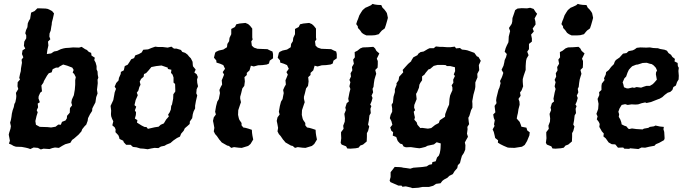

<svg xmlns="http://www.w3.org/2000/svg" viewBox="-20 -752 3544 988"><path d="M204 13 190 17 175 9 153 7 136 15 125 11 113 8 92 4 62 3 50 -1 38 -8 26 -13 31 -28 25 -59 27 -68 34 -90 36 -103 32 -121 36 -134 39 -151 41 -167 45 -184 51 -201 54 -217 59 -226 63 -246 64 -258 62 -274 74 -294 70 -308 71 -329 83 -343 79 -351 83 -371 87 -386 88 -400 93 -429 91 -445 100 -457 93 -474 96 -493 110 -502 103 -516 105 -538 115 -555V-570L110 -581L114 -597L121 -612L123 -632L129 -646L135 -655L140 -687L158 -695L172 -709H186L215 -708L226 -706L235 -702L248 -695L258 -683L252 -656L247 -637L246 -625L244 -615L241 -595L235 -580L234 -564L239 -550L227 -538L229 -518L224 -496L221 -474L243 -477L258 -487L274 -490L293 -499L307 -503L318 -505L335 -506L356 -508L387 -507L400 -511L418 -499L427 -495L437 -485L449 -480L451 -466L468 -455L465 -443L472 -430L477 -412V-395L482 -384L483 -367L486 -352L482 -342L483 -324L481 -306L479 -290L482 -271L475 -252L471 -225L461 -206L455 -194L454 -181L443 -164L433 -144L431 -130L424 -111L415 -102L403 -87L399 -76L384 -59L361 -39L351 -32L342 -17L316 -10L301 -2L283 9L263 7L249 10L235 15ZM243 -96 266 -100 280 -111 293 -110 299 -125 317 -132 324 -143 325 -156 339 -172 340 -196 351 -210 347 -224 350 -240 360 -262 365 -291 366 -304 367 -316V-340L370 -355L362 -371L354 -379L359 -392L352 -404L326 -414L305 -420L287 -410L280 -404H268L251 -396L246 -380L231 -375L222 -363L206 -335L203 -326L193 -312L196 -282L187 -275L179 -257L178 -246L185 -226L174 -219L176 -200L169 -185L174 -174L168 -155L162 -129L165 -110L185 -99H192L224 -98Z M740 16 719 13 702 12 682 6 664 4 652 -7H629L617 -20L614 -28L595 -37L593 -46L589 -56L574 -72L575 -86L570 -97L558 -107L563 -128L557 -140L552 -154L551 -165L552 -183L549 -207L563 -237L568 -264L570 -276L577 -295L570 -306L578 -325L590 -338L592 -351L601 -371L602 -382L617 -390L622 -412L637 -419L647 -434L655 -447L670 -453L676 -467L695 -474L709 -482L717 -496L742 -498L759 -505L779 -512L794 -510H818L843 -507L862 -512L875 -502H888L911 -495L918 -485L933 -480L945 -471L953 -461L962 -452L971 -434L972 -419L973 -411L987 -394L980 -379L992 -370L998 -356L994 -343L995 -326L999 -308L992 -293L990 -272L995 -261L988 -231L984 -208V-194L976 -178L972 -164L969 -144L957 -127L956 -114L945 -104L931 -92L925 -79L912 -64L906 -49L891 -42L872 -29L857 -16L837 -8L827 -2L808 2L795 10L775 9L758 12ZM741 -89 776 -97 796 -100 807 -110 823 -117 835 -137 849 -153 845 -162 853 -174 859 -188 861 -207 865 -214 871 -244 872 -267 882 -281V-289L881 -320L873 -327V-353L868 -368L860 -377L862 -393L844 -397L843 -404L811 -415L784 -412L759 -407L744 -389L732 -376L721 -371L719 -357L706 -346L699 -332L703 -316L697 -304L692 -286L684 -275L689 -262L678 -237L672 -211L681 -203L674 -184L680 -174L679 -160L674 -142L687 -134L685 -121L709 -106L723 -99L734 -98Z M1170 9 1158 -1 1149 -3 1121 -19 1112 -30 1109 -33 1096 -52 1087 -62 1080 -76 1083 -94 1079 -116 1076 -130 1080 -148 1091 -163 1087 -177 1092 -206 1098 -229 1106 -242 1109 -258 1112 -273 1109 -289 1116 -305 1123 -317 1121 -339 1125 -348 1133 -368 1126 -381 1138 -398 1129 -417 1113 -424 1094 -430 1093 -441 1081 -455 1087 -480 1091 -485 1106 -492 1129 -497 1148 -509 1150 -526 1159 -540 1161 -557 1170 -576V-603L1189 -613L1196 -627L1213 -631L1243 -634L1257 -628L1267 -619L1278 -605V-580V-559L1280 -549L1273 -539L1276 -517L1287 -507L1305 -501L1330 -500L1356 -499L1370 -492L1382 -487L1385 -474V-452L1368 -440L1364 -425L1353 -420L1330 -417L1308 -416L1286 -410L1271 -414L1264 -390L1250 -377V-366L1238 -355L1240 -333L1237 -310L1227 -297L1221 -272L1216 -254V-244L1220 -226L1216 -215L1206 -185L1205 -161L1209 -143L1212 -135L1223 -119V-107L1232 -96L1244 -94L1258 -90L1276 -84L1277 -68L1279 -54L1283 -34L1269 -11L1257 -1L1224 9L1208 8L1184 5Z M1498 9 1486 -1 1477 -3 1449 -19 1440 -30 1437 -33 1424 -52 1415 -62 1408 -76 1411 -94 1407 -116 1404 -130 1408 -148 1419 -163 1415 -177 1420 -206 1426 -229 1434 -242 1437 -258 1440 -273 1437 -289 1444 -305 1451 -317 1449 -339 1453 -348 1461 -368 1454 -381 1466 -398 1457 -417 1441 -424 1422 -430 1421 -441 1409 -455 1415 -480 1419 -485 1434 -492 1457 -497 1476 -509 1478 -526 1487 -540 1489 -557 1498 -576V-603L1517 -613L1524 -627L1541 -631L1571 -634L1585 -628L1595 -619L1606 -605V-580V-559L1608 -549L1601 -539L1604 -517L1615 -507L1633 -501L1658 -500L1684 -499L1698 -492L1710 -487L1713 -474V-452L1696 -440L1692 -425L1681 -420L1658 -417L1636 -416L1614 -410L1599 -414L1592 -390L1578 -377V-366L1566 -355L1568 -333L1565 -310L1555 -297L1549 -272L1544 -254V-244L1548 -226L1544 -215L1534 -185L1533 -161L1537 -143L1540 -135L1551 -119V-107L1560 -96L1572 -94L1586 -90L1604 -84L1605 -68L1607 -54L1611 -34L1597 -11L1585 -1L1552 9L1536 8L1512 5Z M1865 -570 1852 -576 1842 -583 1833 -596 1822 -608 1821 -617 1813 -628 1818 -644 1822 -653 1829 -673 1838 -688 1846 -700 1860 -712 1872 -717 1889 -725 1897 -732 1908 -729 1922 -727 1942 -726 1948 -713 1958 -703 1967 -691 1971 -684 1974 -670 1976 -660 1972 -645 1966 -624 1960 -606 1945 -595 1938 -587 1929 -576 1910 -571 1896 -570ZM1783 13 1767 12 1761 1 1738 -8 1733 -17 1736 -41 1735 -61V-72L1748 -89L1746 -105L1754 -126L1755 -143L1752 -166L1760 -186L1757 -198L1764 -221L1775 -230L1772 -244L1775 -259L1778 -275L1783 -294L1778 -308L1783 -329L1778 -341L1786 -358L1784 -375L1793 -390L1791 -407L1801 -424L1797 -445L1806 -457L1805 -484L1819 -491L1834 -503L1847 -508L1874 -509L1901 -511L1910 -503L1917 -490L1932 -477L1919 -450L1924 -438V-422L1923 -404L1911 -392L1916 -372L1912 -360L1907 -343L1904 -324L1902 -305L1897 -295L1900 -277L1892 -260L1897 -248L1892 -230L1885 -214L1891 -206L1886 -192L1888 -170L1881 -158L1878 -132L1874 -111L1880 -101L1874 -78L1868 -67V-48L1867 -24L1848 -8L1834 -3L1825 8L1810 11Z M2102 216 2094 213 2068 207 2051 209 2046 203H2030L1989 185L1985 177L1990 159V134L1998 124L2011 107L2037 108L2047 109L2055 111L2072 113L2091 116L2107 111L2120 110L2146 108L2156 107L2176 104L2188 96L2203 93L2205 82L2222 78L2229 58L2238 49L2243 36L2246 20L2247 10L2248 -14L2227 -20L2213 -9L2199 -6L2180 -2L2169 4L2149 9L2138 11L2121 9L2094 5L2069 6L2057 2L2050 -10L2039 -13L2027 -26L2024 -33L2019 -47L2001 -54L2003 -72L1994 -79L1988 -96L1999 -110L1994 -129L1986 -144L1990 -161L1998 -177V-195L1995 -213L2002 -224L2005 -254L2012 -278V-293L2021 -316L2020 -323L2031 -339L2034 -357L2045 -369L2055 -380L2052 -392L2069 -411L2080 -423L2096 -437L2097 -441L2107 -457L2128 -468L2133 -476L2144 -484L2160 -487L2182 -500L2191 -504H2212L2223 -513L2242 -511H2256L2282 -509H2296L2320 -512L2327 -503L2347 -505L2357 -497L2375 -495L2385 -493L2402 -487L2421 -480L2434 -462L2442 -459L2454 -439L2444 -417L2446 -391L2436 -372L2437 -354L2431 -340L2426 -328V-305L2424 -293L2421 -282L2416 -264L2413 -247L2410 -231L2411 -218V-198L2404 -185L2400 -171L2395 -155L2390 -146L2392 -126L2394 -113L2385 -99L2386 -87L2383 -64L2388 -48L2379 -32L2372 -19L2375 -5L2374 18L2367 35L2357 50L2352 67L2347 87L2336 98L2333 113L2319 129L2310 144L2292 153L2282 163L2265 172L2256 179L2247 191L2224 194L2209 204L2187 210H2154L2133 214ZM2182 -90 2199 -93 2219 -109 2238 -119 2243 -133 2270 -151 2271 -165 2282 -194 2291 -214 2293 -243 2296 -260 2300 -270 2308 -288V-302L2304 -313L2313 -326L2312 -342L2321 -361L2315 -369L2322 -386L2321 -406L2297 -412H2280L2273 -417L2259 -418H2232L2212 -413L2193 -397L2185 -395L2170 -377L2164 -368L2152 -359V-339L2143 -326L2138 -316L2136 -301L2126 -277L2121 -269L2124 -242L2112 -212L2111 -198L2116 -185L2109 -177L2112 -161L2115 -148L2112 -136L2124 -123L2128 -110L2143 -93L2152 -94Z M2599 8 2592 7 2571 -2 2555 -10 2542 -18 2543 -30 2528 -42 2526 -52 2521 -73 2515 -86 2525 -104 2522 -112 2526 -133 2521 -145 2518 -163 2529 -174 2525 -207 2535 -221 2533 -236 2535 -250 2541 -274 2545 -290 2550 -301 2556 -324 2553 -335 2561 -351 2565 -361 2570 -377 2561 -393 2571 -414 2575 -431 2577 -443 2584 -458 2588 -474 2577 -486 2582 -504 2588 -518 2596 -534 2597 -543 2598 -564 2602 -580 2605 -592 2599 -608 2613 -629 2616 -641 2617 -659 2624 -679 2631 -700 2643 -708 2665 -710 2692 -709 2708 -712 2726 -706 2737 -689 2744 -681 2731 -657 2735 -642 2736 -626 2721 -605 2727 -590 2713 -574 2717 -554V-538L2702 -526V-499L2693 -486L2700 -468L2690 -451L2687 -439L2686 -427L2685 -412V-392L2675 -363L2670 -345V-331L2671 -317L2672 -308L2664 -287L2656 -276L2659 -259L2648 -243L2653 -229L2654 -213L2648 -190L2645 -170L2642 -158L2639 -142L2645 -135L2654 -125L2660 -110L2663 -100L2689 -95L2693 -81L2706 -71L2704 -55L2692 -26L2680 -6L2666 3L2634 8L2628 9Z M2921 -570 2908 -576 2898 -583 2889 -596 2878 -608 2877 -617 2869 -628 2874 -644 2878 -653 2885 -673 2894 -688 2902 -700 2916 -712 2928 -717 2945 -725 2953 -732 2964 -729 2978 -727 2998 -726 3004 -713 3014 -703 3023 -691 3027 -684 3030 -670 3032 -660 3028 -645 3022 -624 3016 -606 3001 -595 2994 -587 2985 -576 2966 -571 2952 -570ZM2839 13 2823 12 2817 1 2794 -8 2789 -17 2792 -41 2791 -61V-72L2804 -89L2802 -105L2810 -126L2811 -143L2808 -166L2816 -186L2813 -198L2820 -221L2831 -230L2828 -244L2831 -259L2834 -275L2839 -294L2834 -308L2839 -329L2834 -341L2842 -358L2840 -375L2849 -390L2847 -407L2857 -424L2853 -445L2862 -457L2861 -484L2875 -491L2890 -503L2903 -508L2930 -509L2957 -511L2966 -503L2973 -490L2988 -477L2975 -450L2980 -438V-422L2979 -404L2967 -392L2972 -372L2968 -360L2963 -343L2960 -324L2958 -305L2953 -295L2956 -277L2948 -260L2953 -248L2948 -230L2941 -214L2947 -206L2942 -192L2944 -170L2937 -158L2934 -132L2930 -111L2936 -101L2930 -78L2924 -67V-48L2923 -24L2904 -8L2890 -3L2881 8L2866 11Z M3192 13 3187 7 3160 8 3152 -2 3146 -9 3128 -10 3112 -19 3102 -33 3097 -40 3085 -50 3087 -65 3077 -76 3072 -85 3064 -99 3066 -114 3061 -125 3051 -138 3055 -153 3049 -166 3058 -191 3060 -218 3055 -243 3064 -263 3063 -278 3075 -289V-310L3077 -322L3091 -340L3088 -349L3097 -368L3099 -381L3113 -392L3125 -408L3139 -422L3143 -434L3149 -443L3168 -456L3176 -465L3186 -476L3204 -479L3215 -489L3236 -493L3246 -498L3257 -506L3276 -508L3306 -507L3324 -508L3341 -505L3360 -504H3365L3377 -500L3400 -496L3412 -491L3420 -479L3433 -470L3440 -459L3453 -449L3451 -436L3467 -428L3468 -412L3473 -403L3471 -387L3473 -362L3472 -343L3464 -330L3458 -312L3445 -304L3440 -289L3429 -279L3416 -275L3401 -264L3388 -252L3374 -244L3368 -242L3345 -233L3330 -227L3307 -222L3300 -225L3282 -221L3264 -215L3250 -214L3230 -215L3210 -212L3197 -216L3179 -212L3168 -194L3162 -177L3166 -164L3164 -151L3172 -137L3177 -123L3179 -112L3193 -105L3203 -102L3213 -90L3218 -88L3232 -91L3254 -88L3287 -86L3293 -90L3316 -94L3324 -99L3345 -102L3353 -106L3376 -101L3396 -99L3394 -87L3398 -73L3400 -40L3397 -31L3372 -17L3355 -10L3348 -2L3321 3L3300 8L3281 7L3265 15L3255 14L3222 11L3218 14ZM3206 -297H3214L3235 -302L3243 -300L3256 -304L3279 -301L3293 -306L3306 -310H3324L3339 -319L3347 -327L3360 -342L3355 -370L3356 -380L3361 -389L3355 -403L3344 -415L3334 -422L3324 -424L3308 -429L3287 -428L3262 -420L3253 -419L3233 -411L3224 -402L3216 -393L3209 -378L3202 -358L3193 -349L3184 -328L3187 -320L3191 -303Z"/></svg>

Font: Winky Rough Medium
Style: Italic
Weight: 500
Italic angle: -8.97852°
Designer: Simon Atzbach
Foundry: typofactur
Version: Version 1.206; ttfautohint (v1.8.4.7-5d5b)